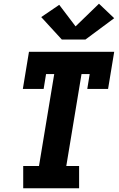

<svg xmlns="http://www.w3.org/2000/svg" viewBox="-20 -1014 640 1034"><path d="M105 0V-120H190L272 -615H228L215 -535H103L136 -735H595L562 -535H450L463 -615H419L337 -120H406V0ZM313 -801 202 -922 299 -988 387 -872 513 -994 595 -916 440 -801Z"/></svg>

Font: Iosevka Etoile Heavy Oblique
Style: Regular
Weight: 900
Italic angle: -9°
Designer: Belleve Invis
Foundry: Belleve Invis
Version: Version 15.5.2; ttfautohint (v1.8.4)